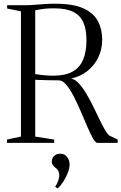

<svg xmlns="http://www.w3.org/2000/svg" viewBox="-20 -771 655 1036"><path d="M18 0V-18L93 -34V-710L18.5 -725V-743H120Q140.5 -743 165.2 -745Q190 -747 218.5 -749Q247 -751 277.5 -751Q374.5 -751 429.8 -726Q485 -701 508.2 -657.2Q531.5 -613.5 531.5 -557.5Q531.5 -506 510.8 -462.2Q490 -418.5 452.5 -388.5Q415 -358.5 363.5 -347Q384.5 -343.5 405 -321.5Q425.5 -299.5 445.2 -266.5Q465 -233.5 483 -196.5Q501 -159.5 517.2 -125.8Q533.5 -92 547.2 -68.5Q561 -45 571 -39L615 -18V0H505.5Q495.5 0 481.5 -24.5Q467.5 -49 451 -87.8Q434.5 -126.5 415.8 -170Q397 -213.5 377.2 -252Q357.5 -290.5 336.8 -314.5Q316 -338.5 295.5 -337.5Q284 -337.5 265.8 -337.8Q247.5 -338 228.2 -338.5Q209 -339 193 -339.5Q177 -340 170 -340.5V-34L272.5 -18V0ZM266 -362.5Q331 -362.5 370.5 -384Q410 -405.5 428.2 -448.2Q446.5 -491 446.5 -554.5Q446.5 -612 429.8 -650Q413 -688 375 -707Q337 -726 273.5 -726Q242 -726 221 -723.8Q200 -721.5 187.8 -719Q175.5 -716.5 170 -715.5V-371Q186.5 -368.5 204.2 -366.5Q222 -364.5 238 -363.5Q254 -362.5 266 -362.5ZM355.5 116.5Q355.5 136.5 345.8 161.8Q336 187 321.2 209.8Q306.5 232.5 291.5 245H290.5L278.5 237.5V235.5Q290 218 295 201.5Q300 185 300 176.5Q300 168 297 156.8Q294 145.5 279.5 134.5Q271.5 128 265.5 120Q259.5 112 259.5 99.5Q259.5 89 264.8 79.8Q270 70.5 280 64.5Q290 58.5 303.5 58.5H306.5Q328.5 58.5 342 75.8Q355.5 93 355.5 116.5Z"/></svg>

Font: Merriweather 144pt Light
Style: Regular
Weight: 300
Version: Version 2.100